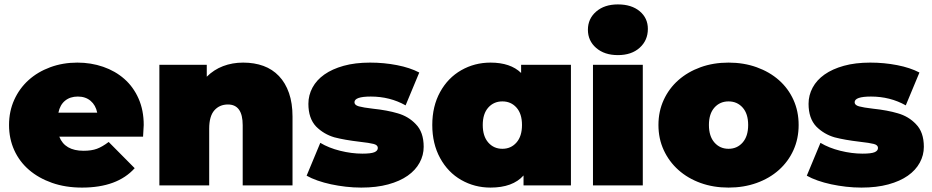

<svg xmlns="http://www.w3.org/2000/svg" viewBox="-20 -841 4229 871"><path d="M629 -221H249Q274 -157 359 -157Q395 -157 419.5 -166Q444 -175 473 -197L591 -78Q512 10 352 10Q277 10 216 -11.5Q155 -33 111.5 -70.5Q68 -108 44.5 -160Q21 -212 21 -274Q21 -336 44.5 -388Q68 -440 109.5 -477.5Q151 -515 208 -536Q265 -557 331 -557Q393 -557 448 -538Q503 -519 544 -483Q585 -447 608.5 -394Q632 -341 632 -274Q632 -269 629 -221ZM245 -330H421Q414 -364 391 -383.5Q368 -403 333 -403Q298 -403 275 -384Q252 -365 245 -330Z M1307 -312V0H1081V-273Q1081 -367 1014 -367Q976 -367 952.5 -340.5Q929 -314 929 -257V0H703V-547H918V-493Q950 -525 992 -541Q1034 -557 1083 -557Q1134 -557 1175 -542Q1216 -527 1245.5 -496Q1275 -465 1291 -419Q1307 -373 1307 -312Z M1371 -44 1433 -193Q1471 -170 1523 -157Q1575 -144 1624 -144Q1663 -144 1678.5 -150.5Q1694 -157 1694 -170Q1694 -183 1675 -188Q1656 -193 1611 -198Q1577 -202 1548.5 -207Q1520 -212 1497 -218Q1449 -232 1414 -267Q1379 -304 1379 -370Q1379 -409 1397.5 -443.5Q1416 -478 1451.5 -503Q1487 -528 1539 -542.5Q1591 -557 1659 -557Q1722 -557 1781 -545.5Q1840 -534 1882 -512L1820 -363Q1749 -403 1662 -403Q1588 -403 1588 -377Q1588 -364 1608 -358.5Q1628 -353 1671 -348Q1737 -341 1784 -327Q1833 -313 1866 -278Q1902 -242 1902 -175Q1902 -137 1883.5 -103Q1865 -69 1829.5 -44Q1794 -19 1741 -4.5Q1688 10 1619 10Q1584 10 1549 6Q1514 2 1481.5 -5Q1449 -12 1420.5 -22Q1392 -32 1371 -44Z M2570 -547V0H2355V-45Q2306 10 2205 10Q2133 10 2072.5 -24.5Q2012 -59 1976.5 -124Q1941 -189 1941 -274Q1941 -359 1976.5 -423.5Q2012 -488 2072.5 -522.5Q2133 -557 2205 -557Q2296 -557 2344 -510V-547ZM2348 -274Q2348 -325 2323 -353Q2298 -381 2259 -381Q2220 -381 2195 -353Q2170 -325 2170 -274Q2170 -223 2195 -194.5Q2220 -166 2259 -166Q2298 -166 2323 -194.5Q2348 -223 2348 -274Z M2670 -547H2896V0H2670ZM2647 -706Q2647 -756 2684.5 -788.5Q2722 -821 2783 -821Q2845 -821 2882 -790Q2919 -759 2919 -710Q2919 -658 2882 -624.5Q2845 -591 2783 -591Q2722 -591 2684.5 -623.5Q2647 -656 2647 -706Z M2967 -274Q2967 -336 2991 -388Q3015 -440 3057.5 -477.5Q3100 -515 3158 -536Q3216 -557 3285 -557Q3354 -557 3412.5 -536Q3471 -515 3513.5 -477.5Q3556 -440 3579.5 -388Q3603 -336 3603 -274Q3603 -212 3579.5 -160Q3556 -108 3513.5 -70Q3471 -32 3412.5 -11Q3354 10 3285 10Q3216 10 3158 -11Q3100 -32 3057.5 -70Q3015 -108 2991 -160Q2967 -212 2967 -274ZM3374 -274Q3374 -325 3349 -353Q3324 -381 3285 -381Q3246 -381 3221 -353Q3196 -325 3196 -274Q3196 -223 3221 -194.5Q3246 -166 3285 -166Q3324 -166 3349 -194.5Q3374 -223 3374 -274Z M3640 -44 3702 -193Q3740 -170 3792 -157Q3844 -144 3893 -144Q3932 -144 3947.5 -150.5Q3963 -157 3963 -170Q3963 -183 3944 -188Q3925 -193 3880 -198Q3846 -202 3817.5 -207Q3789 -212 3766 -218Q3718 -232 3683 -267Q3648 -304 3648 -370Q3648 -409 3666.5 -443.5Q3685 -478 3720.5 -503Q3756 -528 3808 -542.5Q3860 -557 3928 -557Q3991 -557 4050 -545.5Q4109 -534 4151 -512L4089 -363Q4018 -403 3931 -403Q3857 -403 3857 -377Q3857 -364 3877 -358.5Q3897 -353 3940 -348Q4006 -341 4053 -327Q4102 -313 4135 -278Q4171 -242 4171 -175Q4171 -137 4152.5 -103Q4134 -69 4098.5 -44Q4063 -19 4010 -4.5Q3957 10 3888 10Q3853 10 3818 6Q3783 2 3750.5 -5Q3718 -12 3689.5 -22Q3661 -32 3640 -44Z"/></svg>

Font: CMG Sans Black
Style: Regular
Weight: 900
Designer: Julieta Ulanovsky
Foundry: Julieta Ulanovsky
Version: Version 7.200